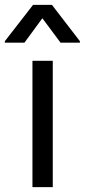

<svg xmlns="http://www.w3.org/2000/svg" viewBox="-70 -764 347 784"><path d="M62.5 0V-515.6H145.5V0ZM177.2 -589.8 103 -689.5 29.8 -589.8H-50.3V-595.7L64.9 -744.1H142.1L256.3 -595.7V-589.8Z"/></svg>

Font: Inter Display
Style: Regular
Weight: 400
Designer: Rasmus Andersson
Foundry: rsms
Version: Version 4.000;git-37864ae